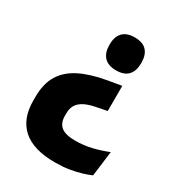

<svg xmlns="http://www.w3.org/2000/svg" viewBox="-163 -602 788 862"><g transform="rotate(30 231.0 -171.0)"><path d="M272 -276 342.5 -288V-157.5L294 -148Q253 -140.5 229.5 -127.8Q206 -115 196.2 -97.2Q186.5 -79.5 186.5 -55V-42.5Q186.5 -6 208.5 12.5Q230.5 31 283 31Q325.5 31 366.8 21Q408 11 446.5 -4.5L430 125.5Q411 134 383.8 142.2Q356.5 150.5 323.2 155.8Q290 161 252 161Q140 161 84.8 112Q29.5 63 29.5 -30V-50.5Q29.5 -119 57 -163.8Q84.5 -208.5 138.2 -235.2Q192 -262 272 -276ZM283 -504.5Q325 -504.5 345 -482.8Q365 -461 365 -422V-416.5Q365 -378 345 -356Q325 -334 283 -334Q241.5 -334 221 -356Q200.5 -378 200.5 -416.5V-422Q200.5 -461 221 -482.8Q241.5 -504.5 283 -504.5Z"/></g></svg>

Font: Anek Kannada
Style: Bold
Weight: 700
Version: Version 1.003